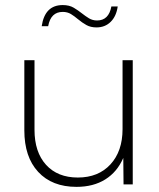

<svg xmlns="http://www.w3.org/2000/svg" viewBox="-20 -725 627 755"><path d="M502 0H465.8L464.8 -104Q440.9 -48.8 394 -19.5Q347.2 9.8 280.8 9.8Q184.6 9.8 130.1 -49.1Q75.7 -107.9 75.7 -212.4V-488.3H115.7V-214.4Q115.7 -127 161.1 -76.9Q206.5 -26.9 286.1 -26.9Q366.7 -26.9 414.3 -78.6Q461.9 -130.4 461.9 -217.3V-488.3H502ZM442.9 -699.7Q437.5 -661.1 415.3 -639.2Q393.1 -617.2 359.4 -617.2Q336.4 -617.2 319.8 -626.5Q303.2 -635.7 286.1 -649.9Q272.9 -661.1 259 -669.7Q245.1 -678.2 226.6 -678.2Q179.7 -678.2 169.4 -622.1H144Q156.2 -705.1 226.6 -705.1Q252.4 -705.1 270 -694.6Q287.6 -684.1 302.2 -672.4Q315.9 -661.6 329.8 -653.1Q343.8 -644.5 361.8 -644.5Q407.7 -644.5 418 -699.7Z"/></svg>

Font: Kumbh Sans ExtraLight
Style: Regular
Weight: 250
Version: Version 1.005